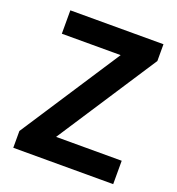

<svg xmlns="http://www.w3.org/2000/svg" viewBox="-134 -849 881 957"><g transform="rotate(20 306.5 -370.5)"><path d="M43 0H573V-124H225L570 -652V-741H76V-617H388L43 -89Z"/></g></svg>

Font: Source Han Sans CN
Style: Bold
Weight: 700
Designer: Ryoko NISHIZUKA 西塚涼子 (kana, bopomofo & ideographs); Paul D. Hunt (Latin, Greek & Cyrillic); Sandoll Communications 산돌커뮤니
Foundry: Adobe
Version: Version 2.001;hotconv 1.0.107;makeotfexe 2.5.65593